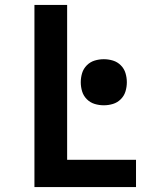

<svg xmlns="http://www.w3.org/2000/svg" viewBox="-20 -755 640 775"><path d="M119 0V-735H251V-110H529V0ZM399 -330Q380 -330 362 -335.5Q344 -341 330.5 -354.5Q317 -368 311.5 -386Q306 -404 306 -423Q306 -442 311.5 -460Q317 -478 330.5 -491.5Q344 -505 362 -510.5Q380 -516 399 -516Q418 -516 436 -510.5Q454 -505 467.5 -491.5Q481 -478 486.5 -460Q492 -442 492 -423Q492 -404 486.5 -386Q481 -368 467.5 -354.5Q454 -341 436 -335.5Q418 -330 399 -330Z"/></svg>

Font: Iosevka Curly XBdEx
Style: Regular
Weight: 800
Width: 7
Monospace: yes
Designer: Belleve Invis
Foundry: Belleve Invis
Version: Version 11.1.0; ttfautohint (v1.8.3)